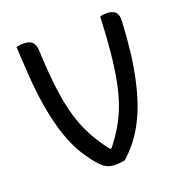

<svg xmlns="http://www.w3.org/2000/svg" viewBox="-129 -824 908 949"><g transform="rotate(-20 325.0 -349.5)"><path d="M94 -709Q113 -709 126.5 -704Q140 -699 148 -686Q156 -673 157 -649Q162 -532 173 -446Q184 -360 203.5 -294.5Q223 -229 252.5 -175Q282 -121 325 -67L287 -73H361L323 -67Q360 -113 387.5 -159Q415 -205 434 -257.5Q453 -310 465.5 -374.5Q478 -439 486 -519.5Q494 -600 498 -704Q506 -707 515.5 -708Q525 -709 534 -709Q554 -709 567.5 -702Q581 -695 587 -681Q593 -667 591 -643Q587 -560 578.5 -488.5Q570 -417 556.5 -354.5Q543 -292 525 -239Q507 -186 483.5 -141.5Q460 -97 431.5 -61Q403 -25 369 5Q358 7 345.5 8.5Q333 10 319 10Q297 10 280 3.5Q263 -3 243 -23Q214 -55 189 -92.5Q164 -130 144.5 -175Q125 -220 110 -275Q95 -330 84 -398Q73 -466 67 -549Q66 -574 64 -599Q62 -624 60.5 -650.5Q59 -677 58 -704Q67 -707 76 -708Q85 -709 94 -709Z"/></g></svg>

Font: Recursive Casual
Style: Regular
Weight: 400
Version: Version 1.047